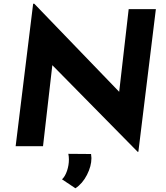

<svg xmlns="http://www.w3.org/2000/svg" viewBox="-20 -785 893 1031"><path d="M817 -736 723 30H719L261 -435L211 0H64L158 -765H164L620 -292L671 -736ZM313 178Q330 162 340 132Q350 102 350 71Q350 56 347 41L469 42Q471 56 471 64Q471 107 447 154Q423 201 385 226Z"/></svg>

Font: Josefin Sans
Style: Bold Italic
Weight: 700
Italic angle: -7°
Designer: Santiago Orozco
Foundry: Typemade
Version: Version 2.000